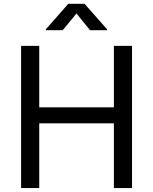

<svg xmlns="http://www.w3.org/2000/svg" viewBox="-20 -962 783 982"><path d="M87.9 0V-727.5H180.7V-413.1H562.5V-727.5H655.3V0H562.5V-331.1H180.7V0ZM300.8 -807.6H214.4V-812L329.1 -942.4H412.6L527.8 -812V-807.6H440.4L371.1 -893.1Z"/></svg>

Font: Inter Variable
Style: Regular
Weight: 400
Designer: Rasmus Andersson
Foundry: rsms
Version: Version 4.001;git-9221beed3